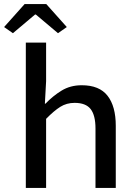

<svg xmlns="http://www.w3.org/2000/svg" viewBox="-38 -917 658 937"><path d="M88 0V-709H187V-521L181 -411H184Q219 -448 262 -474.5Q305 -501 361 -501Q447 -501 487 -449.5Q527 -398 527 -303V0H428V-290Q428 -354 404.5 -384.5Q381 -415 326 -415Q287 -415 256 -395.5Q225 -376 187 -337V0ZM25 -755 -18 -785 82 -897H188L288 -785L245 -755L137 -846H133Z"/></svg>

Font: Source Code Pro ExtraLight Medium
Style: Regular
Weight: 500
Monospace: yes
Version: Version 1.018;hotconv 1.0.116;makeotfexe 2.5.65601